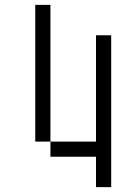

<svg xmlns="http://www.w3.org/2000/svg" viewBox="-20 -645 540 790"><path d="M375 0Q375 0 375 125H437.5Q437.5 125 437.5 -500H375V-62.5H187.5V0ZM187.5 -62.5V-625H125V-62.5Z"/></svg>

Font: CalcUnifontExMono
Style: Regular
Weight: 500
Version: Version 15.0.06